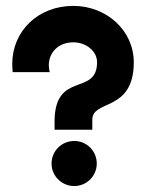

<svg xmlns="http://www.w3.org/2000/svg" viewBox="-20 -623 502 651"><path d="M165 -183.1H293V-217.3C293 -286.6 433.6 -242.2 433.6 -412.1C433.6 -518.1 342.8 -603 228.5 -603C108.9 -603 21.5 -517.6 21.5 -405.8C21.5 -397 22.5 -387.2 22.9 -378.4H148.4C147 -386.7 145.5 -394.5 145.5 -401.4C145.5 -445.8 178.7 -479.5 228.5 -479.5C272.5 -479.5 309.1 -449.2 309.1 -412.1C309.1 -295.4 165 -384.3 165 -210.4ZM231.9 7.8C273.9 7.8 308.1 -26.4 308.1 -68.4C308.1 -111.3 273.9 -145 231.9 -145C189 -145 154.8 -111.3 154.8 -68.4C154.8 -26.4 189 7.8 231.9 7.8Z"/></svg>

Font: Now Black
Style: Regular
Weight: 400
Designer: Alfredo Marco Pradil
Foundry: Alfredo Marco Pradil
Version: Version 1.200;hotconv 1.0.109;makeotfexe 2.5.65596